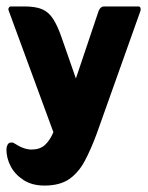

<svg xmlns="http://www.w3.org/2000/svg" viewBox="-24 -406 460 597"><path d="M142 5 3 -373Q1 -378 3.5 -382Q6 -386 10 -386H51Q86 -386 106.5 -377.5Q127 -369 141 -347.5Q155 -326 168 -288L212 -162L283 -373Q289 -386 299 -386H405Q411 -386 412.5 -382Q414 -378 413 -373L277 9Q259 58 239.5 94.5Q220 131 191 151Q162 171 114 171Q76 171 49.5 154Q23 137 9.5 111.5Q-4 86 -4 59Q-4 51 -0.5 44Q3 37 12 37Q17 37 21 40Q50 59 74 59Q100 59 115.5 45Q131 31 142 5Z"/></svg>

Font: Zain Black
Style: Regular
Weight: 900
Designer: Zain,Boutros
Foundry: Mobile Telecommunications Company (Zain), 2024
Version: Version 1.50; ttfautohint (v1.8.4)